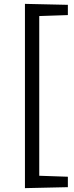

<svg xmlns="http://www.w3.org/2000/svg" viewBox="-20 -870 385 993"><path d="M331 98 109 103V-850L331 -845V-792L183 -787V39L331 44Z"/></svg>

Font: Bitter Pro
Style: Regular
Weight: 400
Designer: Sol Matas, and Bitter project Authors
Foundry: Sol Matas
Version: Version 1.010